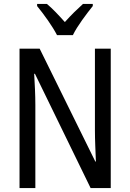

<svg xmlns="http://www.w3.org/2000/svg" viewBox="-20 -1056 666 983"><path d="M272 -876H353C375 -922 423 -985 455 -1025V-1036H405C371 -1005 347 -982 312 -943C281 -978 248 -1013 220 -1036H170V-1025C206 -981 249 -921 272 -876ZM547 -93V-807H466V-387C466 -340 469 -280 471 -229H468L183 -807H80V-93H161V-519C161 -570 158 -626 155 -678H159L444 -93Z"/></svg>

Font: Noto Sans Kannada UI Condensed
Style: Regular
Weight: 400
Width: 3
Designer: Jelle Bosma - Monotype Design Team
Foundry: Monotype Imaging Inc.
Version: Version 2.005